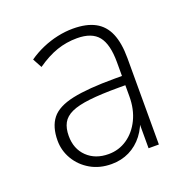

<svg xmlns="http://www.w3.org/2000/svg" viewBox="-97 -583 666 683"><g transform="rotate(-20 236.0 -242.0)"><path d="M214 8Q169 8 134.5 -12Q100 -32 80.5 -65Q61 -98 61 -136Q61 -188 85 -218.5Q109 -249 167.5 -261.5Q226 -274 327 -274H365V-239H329Q263 -239 219 -234Q175 -229 150 -217.5Q125 -206 114.5 -186.5Q104 -167 104 -138Q104 -89 135 -59Q166 -29 216 -29Q255 -29 286.5 -50.5Q318 -72 336.5 -110Q355 -148 355 -197V-326Q355 -394 330.5 -424.5Q306 -455 250 -455Q210 -455 173.5 -442.5Q137 -430 97 -402L78 -437Q102 -454 130.5 -466.5Q159 -479 189 -485.5Q219 -492 248 -492Q299 -492 331.5 -474.5Q364 -457 379.5 -420.5Q395 -384 395 -327V0H356V-118H366Q356 -79 334 -50.5Q312 -22 281.5 -7Q251 8 214 8Z"/></g></svg>

Font: Nunito Sans 12pt ExtraLight SemiCondensed
Style: Regular
Weight: 200
Width: 4
Version: Version 3.101;gftools[0.9.27]